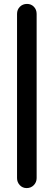

<svg xmlns="http://www.w3.org/2000/svg" viewBox="-20 -816 274 980"><path d="M167 93Q167 114 152.5 129Q138 144 116 144Q95 144 81 129Q67 114 67 93V-745Q67 -767 81.5 -781.5Q96 -796 118 -796Q139 -796 153 -781.5Q167 -767 167 -745Z"/></svg>

Font: Quicksand Light SemiBold
Style: Regular
Weight: 600
Version: Version 3.006